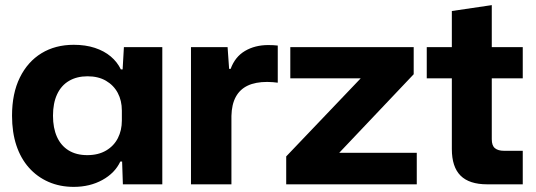

<svg xmlns="http://www.w3.org/2000/svg" viewBox="-20 -720 2092 750"><path d="M268 10Q214 10 169.5 -9.5Q125 -29 93 -65Q61 -101 44 -152Q27 -203 27 -268Q27 -355 57.5 -417Q88 -479 142 -512Q196 -545 268 -545Q314 -545 350.5 -533Q387 -521 412.5 -499.5Q438 -478 452 -449H459L464 -536H614V0H460L457 -89H450Q429 -44 380 -17Q331 10 268 10ZM321 -114Q364 -114 394.5 -132Q425 -150 440.5 -180.5Q456 -211 456 -249V-288Q456 -327 440 -357Q424 -387 394 -404.5Q364 -422 322 -422Q280 -422 249.5 -404Q219 -386 203 -351.5Q187 -317 187 -268Q187 -220 202.5 -185.5Q218 -151 248 -132.5Q278 -114 321 -114Z M726 0V-536H869L875 -451H881Q898 -498 937 -521Q976 -544 1028 -544Q1039 -544 1048 -543.5Q1057 -543 1065 -542V-397Q1057 -398 1046 -399Q1035 -400 1024 -400Q978 -400 947.5 -385.5Q917 -371 901 -341.5Q885 -312 884 -267V0Z M1098 0V-109L1389 -414H1114V-536H1596V-430L1305 -123H1608V0Z M1883 0Q1813 0 1779 -34Q1745 -68 1745 -138V-414H1647V-536H1745V-677L1901 -700V-536H2022V-414H1901V-176Q1901 -151 1913.5 -141Q1926 -131 1948 -131H2022V0Z"/></svg>

Font: Mona Sans SemiExpanded
Style: Bold
Weight: 700
Width: 6
Designer: Deni Anggara
Foundry: GitHub
Version: Version 2.000